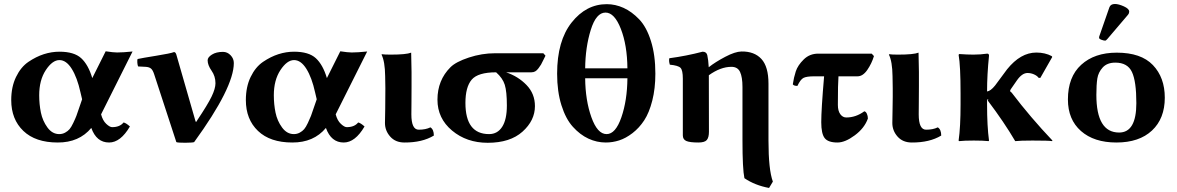

<svg xmlns="http://www.w3.org/2000/svg" viewBox="-20 -702 5879 959"><path d="M390.1 -206.1 381.8 -241.2Q365.7 -314.5 338.4 -358.2Q311 -401.9 276.9 -401.9Q241.7 -401.9 208.7 -351.8Q175.8 -301.8 175.8 -226.1Q175.8 -181.2 184.3 -139.6Q192.9 -98.1 217 -65.2Q241.2 -32.2 275.9 -32.2Q292 -32.2 305.4 -39.6Q318.8 -46.9 327.4 -56.9Q335.9 -66.9 345.9 -87.9Q356 -108.9 361.6 -123.5Q367.2 -138.2 377 -168ZM276.9 -443.8Q350.1 -443.8 385.5 -411.4Q420.9 -378.9 440.9 -312L507.8 -445.8Q545.9 -439.9 564.9 -439.9Q593.8 -439.9 642.1 -444.8L484.9 -130.9Q493.2 -99.6 510.7 -83.3Q528.3 -66.9 540 -66.9Q578.6 -66.9 597.2 -90.3Q609.4 -87.9 628.9 -70.3Q582 9.8 524.9 9.8Q461.9 9.8 436 -63Q375 10.3 268.1 9.8Q157.2 9.8 96.7 -48.1Q36.1 -106 36.1 -202.1Q36.1 -268.1 60.1 -317.6Q84 -367.2 122.1 -393.1Q160.2 -418.9 199 -431.4Q237.8 -443.8 276.9 -443.8Z M750 -331.1Q743.2 -352.1 734.1 -359.6Q725.1 -367.2 707 -368.2L669.9 -370.1Q667 -376 666 -388.4Q665 -400.9 667 -407.2Q689 -412.1 760.5 -423.6Q832 -435.1 849.1 -441.9Q856.9 -441.9 860.8 -429.2L956.1 -98.1Q958 -92.8 959 -92.8Q960 -92.8 963.4 -98.1Q964.8 -100.1 965.3 -101.6Q1017.6 -179.7 1036.9 -219.7Q1056.2 -259.8 1056.2 -286.1Q1056.2 -321.3 1036.6 -349.1Q1017.1 -377 1017.1 -400.9Q1017.1 -416 1038.6 -429.4Q1060.1 -442.9 1093.8 -442.9Q1115.7 -442.9 1131.8 -426Q1147.9 -409.2 1147.9 -387.2Q1147.9 -265.1 949.7 7.8Q942.9 10.7 905.5 11Q868.2 11.2 860.8 7.8Z M1562 -206.1 1553.7 -241.2Q1537.6 -314.5 1510.3 -358.2Q1482.9 -401.9 1448.7 -401.9Q1413.6 -401.9 1380.6 -351.8Q1347.7 -301.8 1347.7 -226.1Q1347.7 -181.2 1356.2 -139.6Q1364.7 -98.1 1388.9 -65.2Q1413.1 -32.2 1447.8 -32.2Q1463.9 -32.2 1477.3 -39.6Q1490.7 -46.9 1499.3 -56.9Q1507.8 -66.9 1517.8 -87.9Q1527.8 -108.9 1533.4 -123.5Q1539.1 -138.2 1548.8 -168ZM1448.7 -443.8Q1522 -443.8 1557.4 -411.4Q1592.8 -378.9 1612.8 -312L1679.7 -445.8Q1717.8 -439.9 1736.8 -439.9Q1765.6 -439.9 1814 -444.8L1656.7 -130.9Q1665 -99.6 1682.6 -83.3Q1700.2 -66.9 1711.9 -66.9Q1750.5 -66.9 1769 -90.3Q1781.2 -87.9 1800.8 -70.3Q1753.9 9.8 1696.8 9.8Q1633.8 9.8 1607.9 -63Q1546.9 10.3 1439.9 9.8Q1329.1 9.8 1268.6 -48.1Q1208 -106 1208 -202.1Q1208 -268.1 1231.9 -317.6Q1255.9 -367.2 1293.9 -393.1Q1332 -418.9 1370.8 -431.4Q1409.7 -443.8 1448.7 -443.8Z M1904.8 -261.2 1903.8 -321.8Q1902.8 -395 1885.7 -429.2L1887.7 -431.2Q1899.9 -429.2 1931.6 -429.2Q2008.8 -429.2 2033.7 -439Q2035.6 -375 2035.6 -342.8V-272Q2035.6 -238.3 2035.2 -190.4Q2034.7 -142.6 2034.7 -130.9Q2034.7 -53.7 2071.8 -54.2Q2106 -54.2 2129.9 -65.9Q2147 -55.2 2147 -24.9Q2088.9 10.3 2000 9.8Q1955.1 9.8 1929 -19.8Q1902.8 -49.3 1902.8 -87.9Q1902.8 -92.8 1904.1 -159.4Q1905.3 -226.1 1904.8 -261.2Z M2633.8 -340.8H2507.8Q2567.9 -320.8 2609.9 -277.3Q2651.9 -233.9 2651.9 -171.9Q2651.9 -100.1 2589.8 -44.4Q2527.8 11.2 2416 11.2Q2311 11.2 2238 -49.8Q2165 -110.8 2165 -204.1Q2165 -301.3 2230 -366.2Q2256.8 -393.1 2321.8 -414.6Q2386.7 -436 2452.6 -436H2693.8L2704.6 -423.8Q2701.7 -418.9 2694.3 -403.1Q2687 -387.2 2682.4 -379.6Q2677.7 -372.1 2669.7 -361.1Q2661.6 -350.1 2653.3 -345.5Q2645 -340.8 2633.8 -340.8ZM2422.9 -32.2Q2464.8 -32.2 2488.3 -68.6Q2511.7 -105 2511.7 -175Q2511.7 -245.1 2501.2 -278.6Q2490.7 -312 2458 -340.8Q2367.2 -340.8 2335.9 -304Q2304.7 -267.1 2304.7 -188Q2304.7 -32.2 2422.9 -32.2Z M3113.8 -311H2902.8Q2903.8 -201.2 2933.8 -116.7Q2963.9 -32.2 3009.8 -32.2Q3054.7 -32.2 3083.7 -116.2Q3112.8 -200.2 3113.8 -311ZM3004.4 -639.2Q2957.5 -639.2 2930.7 -552.5Q2903.8 -465.8 2902.8 -360.8H3113.8Q3112.8 -476.1 3081.1 -557.6Q3049.3 -639.2 3004.4 -639.2ZM2762.7 -334Q2762.7 -498 2835.2 -589.6Q2907.7 -681.2 3010.7 -681.2Q3053.7 -681.2 3094.7 -662.6Q3135.7 -644 3172.6 -605.5Q3209.5 -566.9 3231.4 -496.8Q3253.4 -426.8 3253.4 -334Q3253.4 -259.8 3238 -199.5Q3222.7 -139.2 3197.8 -101.1Q3172.9 -63 3139.2 -37.1Q3105.5 -11.2 3072.5 -0.7Q3039.6 9.8 3005.9 9.8Q2960.9 9.8 2919.2 -9.5Q2877.4 -28.8 2841.6 -68.4Q2805.7 -107.9 2784.2 -176.5Q2762.7 -245.1 2762.7 -334Z M3521 -43.5Q3521 -15.6 3510.5 -2.9Q3500 9.8 3468.3 9.8Q3425.3 9.8 3408 2.2Q3390.6 -5.4 3390.6 -25.9Q3390.6 -215.3 3390.6 -309.1Q3390.6 -351.1 3379.2 -363Q3367.7 -375 3325.7 -378.9Q3319.8 -397.9 3323.2 -411.1Q3408.2 -422.4 3489.3 -443.8Q3508.3 -443.8 3512.7 -426.8Q3518.1 -402.8 3520 -366.2Q3552.7 -392.1 3602.3 -418.2Q3651.9 -444.3 3683.6 -444.8Q3747.6 -445.8 3783 -407.5Q3818.4 -369.1 3818.4 -284.2V0Q3818.4 146 3840.3 205.1L3821.3 236.8Q3750.5 223.6 3698.2 188Q3688.5 142.1 3688.5 0V-267.1Q3688.5 -316.9 3676.5 -342.5Q3664.6 -368.2 3633.3 -368.2Q3579.1 -368.2 3520.5 -326.2V-321.3Q3520.5 -229 3521 -43.5Z M4096.2 -320.8H4046.9Q4008.8 -320.8 3993.4 -313Q3978 -305.2 3962.9 -272.9Q3944.8 -272.9 3939.9 -280.8Q3944.8 -314.9 3954.8 -345.5Q3964.8 -376 3994.4 -405Q4023.9 -434.1 4066.9 -434.1H4334L4345.2 -421.9Q4334 -384.8 4312 -352.8Q4290 -320.8 4263.2 -320.8H4168Q4165 -284.7 4165 -178.2Q4165 -148.4 4177 -131.8Q4189 -115.2 4207 -115.2Q4254.9 -115.2 4296.9 -146Q4304.7 -145 4309.8 -134Q4314.9 -123 4314.9 -109.9Q4297.9 -62 4249.5 -26.1Q4201.2 9.8 4163.1 9.8Q4116.2 9.8 4099.1 -12.2Q4082 -34.2 4082 -91.8Q4082 -154.8 4096.2 -320.8Z M4439 -261.2 4438 -321.8Q4437 -395 4419.9 -429.2L4421.9 -431.2Q4434.1 -429.2 4465.8 -429.2Q4543 -429.2 4567.9 -439Q4569.8 -375 4569.8 -342.8V-272Q4569.8 -238.3 4569.3 -190.4Q4568.8 -142.6 4568.8 -130.9Q4568.8 -53.7 4606 -54.2Q4640.1 -54.2 4664.1 -65.9Q4681.2 -55.2 4681.2 -24.9Q4623 10.3 4534.2 9.8Q4489.3 9.8 4463.1 -19.8Q4437 -49.3 4437 -87.9Q4437 -92.8 4438.2 -159.4Q4439.5 -226.1 4439 -261.2Z M5034.2 -237.8Q5127 -115.7 5236.8 0L5234.9 2.9Q5219.7 0 5137.2 0Q5076.2 0 5050.8 2.9Q4995.6 -91.3 4914.1 -199.2Q4912.1 -200.7 4916.5 -203.1Q4918.5 -204.1 4915.5 -204.6Q4913.6 -204.6 4910.2 -205.1V-180.2Q4910.2 -71.3 4919.9 0L4918 2.9Q4890.1 0 4843.8 0Q4796.9 0 4770 2.9L4768.1 0Q4777.8 -67.9 4777.8 -180.2V-234.9Q4777.8 -374 4768.1 -428.2L4771 -432.1Q4812 -429.2 4841.8 -429.2Q4877 -429.2 4911.1 -434.1Q4919.9 -434.1 4919.9 -423.8Q4910.2 -328.6 4910.2 -246.1V-245.1Q4927.7 -247.1 4950.2 -274.9L5010.3 -356Q5077.6 -439.5 5156.2 -439.5Q5199.7 -439.5 5232.9 -421.9L5235.8 -417.5L5176.3 -313H5168Q5160.2 -323.7 5144.5 -330.6Q5128.9 -337.4 5112.3 -337.4Q5085 -337.4 5059.1 -300.3L5029.3 -257.3Q5025.4 -251.5 5025.4 -248Q5025.4 -246.1 5025.9 -245.4Q5026.4 -244.6 5027.3 -244.1Q5028.3 -243.7 5030.3 -241.9Q5032.2 -240.2 5034.2 -237.8Z M5314 -205.1Q5314 -317.9 5380.4 -378.4Q5446.8 -439 5558.1 -439Q5679.2 -439 5738.5 -377Q5797.9 -314.9 5797.9 -213.9Q5797.9 -109.9 5733.9 -50Q5669.9 9.8 5556.2 9.8Q5444.3 9.8 5379.2 -47.6Q5314 -105 5314 -205.1ZM5550.8 -389.2Q5509.8 -389.2 5487.8 -365Q5465.8 -340.8 5460.9 -309.8Q5456.1 -278.8 5456.1 -228Q5456.1 -40 5569.8 -40Q5655.8 -40 5655.8 -187Q5655.8 -295.9 5633.8 -342.5Q5611.8 -389.2 5550.8 -389.2ZM5548.8 -682.1Q5566.9 -682.1 5593.5 -670.2Q5620.1 -658.2 5620.1 -644Q5620.1 -635.3 5614.7 -628.9L5510.7 -506.8Q5503.9 -499 5500 -499Q5493.2 -499 5481.4 -503.4Q5469.7 -507.8 5469.7 -513.2Q5469.7 -519 5471.2 -522L5521 -665Q5526.9 -682.1 5548.8 -682.1Z"/></svg>

Font: Linux Biolinum
Style: Bold
Weight: 700
Designer: Philipp H. Poll
Foundry: Philipp H. Poll
Version: Version 1.3.2 ; ttfautohint (v0.9)